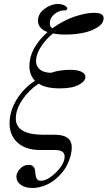

<svg xmlns="http://www.w3.org/2000/svg" viewBox="-20 -750 538 960"><path d="M311 -698.2H304.2Q274.4 -698.2 251.7 -679.2Q229 -660.2 229 -632.8Q229 -615.2 242.2 -608.9Q298.3 -648.9 354.5 -667.5Q410.6 -686 451.2 -686Q498 -686 498 -659.2Q498 -632.3 466.6 -612.8Q435.1 -593.3 393.3 -585.2Q351.6 -577.1 307.1 -577.1Q272.5 -577.1 245.1 -583Q207 -552.2 183.6 -514.2Q160.2 -476.1 160.2 -445.8Q160.2 -417.5 180.2 -401.9Q200.2 -386.2 235.8 -386.2Q279.3 -400.9 329.1 -400.9Q368.7 -400.9 387.9 -390.9Q407.2 -380.9 407.2 -365.2Q407.2 -344.2 374.5 -326.2Q341.8 -308.1 279.8 -308.1Q208 -308.1 173.8 -332Q125 -300.3 92 -251.7Q59.1 -203.1 59.1 -157.2Q59.1 -76.2 199.2 -76.2H254.9Q338.9 -76.2 338.9 -12.2Q338.9 4.9 333 28.8Q319.3 80.6 285.9 118.4Q252.4 156.2 214.8 173.1Q177.2 189.9 141.1 189.9Q105.5 189.9 83.7 173.8Q62 157.7 62 133.8Q62 113.3 80.3 93.8Q98.6 74.2 124 74.2Q139.2 74.2 146.5 82.5Q153.8 90.8 155.3 102.5Q156.7 114.3 158 125.7Q159.2 137.2 165 145.5Q170.9 153.8 184.1 153.8Q217.8 153.8 260.5 111.6Q303.2 69.3 303.2 32.2Q303.2 0 253.9 0H180.2Q108.9 0 68.4 -36.4Q27.8 -72.8 27.8 -133.8Q27.8 -193.8 62.7 -251.5Q97.7 -309.1 154.8 -346.2Q127 -375.5 127 -419.9Q127 -508.3 217.8 -589.8Q196.3 -596.7 183.1 -611.3Q169.9 -626 169.9 -646Q169.9 -681.2 202.4 -705.6Q234.9 -730 270 -730Q288.6 -730 301.5 -723.1Q314.5 -716.3 316.9 -708Z"/></svg>

Font: Flanker Steampunk
Style: Italic
Weight: 400
Italic angle: -12°
Designer: Alexey Kryukov, Leonardo Di Lena
Foundry: Alexey Kryukov, Leonardo Di Lena
Version: 1.210